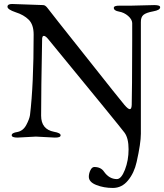

<svg xmlns="http://www.w3.org/2000/svg" viewBox="-20 -678 815 953"><path d="M774.9 -642.1Q775.4 -627.9 740.2 -621.6Q705.1 -615.2 691.9 -604Q678.7 -592.8 679.2 -567.9V-14.2Q679.2 32.7 658.2 126Q646 180.7 615.2 217.8Q585 254.9 540 254.9Q495.1 254.9 458 240.2Q420.9 225.6 420.9 199.2Q420.9 183.1 428.7 167Q436.5 150.9 448.2 150.9Q480.5 150.9 496.1 173.8Q522 210.9 560.1 210.9Q582 210.9 600.1 164.6Q618.2 118.2 618.2 63Q618.2 7.8 598.1 -19.5Q578.1 -46.9 219.2 -483.9Q206.1 -500 197.3 -500Q188.5 -500 189 -479Q184.1 -231 184.1 -104Q184.1 -36.1 248 -23.9Q281.2 -18.1 280.8 -6.3Q280.8 5.4 252 4.9L158.2 0L66.9 4.9Q38.1 4.9 38.1 -6.8Q38.1 -18.6 66.4 -22.9Q94.7 -28.3 110.4 -57.6Q126 -86.9 128.9 -106.9Q147 -256.8 147 -506.8Q147 -555.7 122.6 -580.1Q98.1 -604.5 57.6 -617.2Q17.1 -630.9 17.1 -644.5Q17.1 -658.2 40 -658.2L193.8 -652.8Q205.1 -653.3 217.8 -635.7Q230.5 -618.2 405.3 -398.4Q579.1 -178.7 597.7 -157.2Q616.2 -135.7 624.5 -136.2Q632.8 -136.2 633.8 -157.2Q635.7 -221.2 636.2 -477.1V-564Q635.3 -582 615.7 -599.1Q595.7 -616.2 570.3 -620.6Q544.9 -625 544.9 -639.2Q544.9 -650.4 574.2 -649.9H630.9L746.1 -652.8Q774.9 -652.8 774.9 -642.1Z"/></svg>

Font: EBGaramond
Style: Regular
Weight: 400
Version: Version 000.012g